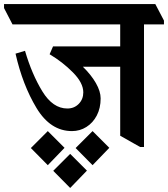

<svg xmlns="http://www.w3.org/2000/svg" viewBox="-64 -683 833 952"><path d="M749 -562H650V46H631L532 -10V-352H347Q388 -312 411.5 -271Q435 -230 435 -195Q435 -147 416 -110.5Q397 -74 364.5 -53.5Q332 -33 293 -33Q186 -33 117 -147.5Q48 -262 13 -417L60 -431Q94 -315 146 -230Q198 -145 270 -145Q304 -145 326.5 -168Q349 -191 349 -225Q349 -272 297.5 -324Q246 -376 182 -414L199 -453H532V-562H-2L-44 -643V-663H706L749 -581ZM256 50 173 136 89 51 173 -33ZM395 -33 478 50 395 136 311 51ZM284 80 367 163 284 249 200 164Z"/></svg>

Font: Martel ExtraBold
Style: Regular
Weight: 800
Designer: Dan Reynolds
Foundry: Dan Reynolds
Version: Version 1.001; ttfautohint (v1.1) -l 5 -r 5 -G 72 -x 0 -D la